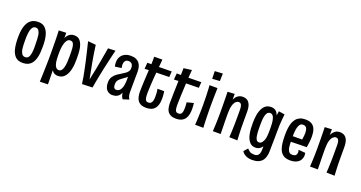

<svg xmlns="http://www.w3.org/2000/svg" viewBox="-44 -1447 4422 2354"><g transform="rotate(20 2167.0 -270.5)"><path d="M208 10Q149 10 116.5 -21Q84 -52 69 -103Q59 -138 55 -180Q51 -222 51 -269Q51 -300 53.5 -328.5Q56 -357 62 -383Q68 -409 77 -431Q95 -476 130.5 -502Q166 -528 223 -528Q277 -528 308.5 -499Q340 -470 356 -423Q367 -390 371.5 -349.5Q376 -309 376 -264Q376 -222 373 -183.5Q370 -145 361 -112Q351 -75 332 -47.5Q313 -20 283 -5Q253 10 208 10ZM215 -67Q244 -67 258 -87.5Q272 -108 277 -141Q280 -157 281 -174.5Q282 -192 282.5 -211Q283 -230 282 -250Q282 -286 280.5 -319.5Q279 -353 275 -379Q269 -413 255 -433Q241 -453 215 -453Q200 -453 189 -446Q178 -439 170 -425.5Q162 -412 157 -395Q152 -376 149 -353Q146 -330 145.5 -305Q145 -280 145 -254Q145 -235 145.5 -215.5Q146 -196 147.5 -178.5Q149 -161 151 -145Q157 -110 172 -88.5Q187 -67 215 -67Z M488 154Q489 140 490 113Q491 86 492 49Q493 12 494.5 -31.5Q496 -75 496.5 -120Q497 -165 497 -208Q497 -247 496.5 -292Q496 -337 495.5 -380.5Q495 -424 494 -459.5Q493 -495 491 -516L588 -520V-452Q597 -471 611.5 -488Q626 -505 646 -515Q666 -525 692 -525Q745 -525 771 -491Q797 -457 808 -404Q814 -373 816 -335.5Q818 -298 818 -259Q818 -227 815.5 -195Q813 -163 807 -134Q801 -105 791 -80Q774 -38 745 -13Q716 12 670 12Q650 12 634.5 6.5Q619 1 608.5 -9Q598 -19 590 -31L593 151ZM589 -217Q589 -171 595.5 -135Q602 -99 617.5 -78.5Q633 -58 657 -58Q678 -58 691.5 -74Q705 -90 712 -117Q720 -146 722.5 -183.5Q725 -221 725 -260Q725 -292 724.5 -320.5Q724 -349 722 -372Q719 -407 707 -428Q695 -449 667 -449Q641 -449 624 -425Q607 -401 598.5 -362Q590 -323 589 -275Z M875 -515 978 -505Q983 -469 987.5 -437Q992 -405 998 -367.5Q1004 -330 1014 -276Q1020 -246 1026 -213.5Q1032 -181 1039 -147.5Q1046 -114 1052 -79Q1057 -105 1062 -130Q1067 -155 1072.5 -179.5Q1078 -204 1082.5 -227Q1087 -250 1091 -273Q1099 -313 1104.5 -345.5Q1110 -378 1115 -406.5Q1120 -435 1125 -461.5Q1130 -488 1134 -516L1230 -520Q1226 -504 1219.5 -477Q1213 -450 1205 -415Q1197 -380 1188 -341Q1179 -302 1170 -261Q1159 -208 1150.5 -165.5Q1142 -123 1134.5 -83.5Q1127 -44 1120 0L984 5Q978 -41 971 -80.5Q964 -120 955 -163.5Q946 -207 934 -263Q923 -309 914.5 -347.5Q906 -386 898 -418Q890 -450 884 -474.5Q878 -499 875 -515Z M1517 10Q1505 -3 1498.5 -20.5Q1492 -38 1489 -60.5Q1486 -83 1485 -110Q1484 -137 1484 -169Q1484 -201 1484 -238Q1484 -257 1484 -275Q1484 -293 1484.5 -311.5Q1485 -330 1485 -348Q1485 -366 1485 -384Q1485 -412 1477 -427.5Q1469 -443 1455.5 -449.5Q1442 -456 1424 -456Q1395 -456 1381.5 -436.5Q1368 -417 1368 -389Q1368 -379 1369.5 -368Q1371 -357 1374 -346L1290 -334Q1286 -348 1284.5 -362Q1283 -376 1283 -389Q1283 -429 1300 -459.5Q1317 -490 1350 -508Q1383 -526 1430 -526Q1473 -526 1500.5 -513Q1528 -500 1544 -478Q1560 -456 1566.5 -427.5Q1573 -399 1573 -368Q1573 -329 1572.5 -297.5Q1572 -266 1572 -237Q1572 -208 1571.5 -177Q1571 -146 1571 -108Q1571 -78 1576.5 -56.5Q1582 -35 1595 -15ZM1379 5Q1346 5 1322.5 -11Q1299 -27 1287 -55Q1275 -83 1275 -121Q1275 -168 1295 -198Q1315 -228 1345 -249Q1375 -270 1405 -287Q1428 -300 1446 -314Q1464 -328 1474.5 -344.5Q1485 -361 1485 -384L1526 -367Q1524 -329 1509.5 -304.5Q1495 -280 1474 -262.5Q1453 -245 1428 -229Q1410 -217 1395 -203.5Q1380 -190 1371.5 -173.5Q1363 -157 1363 -132Q1363 -114 1366.5 -100.5Q1370 -87 1379 -79.5Q1388 -72 1403 -72Q1422 -72 1437 -82.5Q1452 -93 1462.5 -113.5Q1473 -134 1478.5 -165.5Q1484 -197 1484 -238L1523 -303Q1522 -247 1518 -199Q1514 -151 1504.5 -113.5Q1495 -76 1479.5 -49Q1464 -22 1439 -8.5Q1414 5 1379 5Z M1820 10Q1781 10 1754 -2Q1727 -14 1711.5 -36Q1696 -58 1689.5 -88Q1683 -118 1683 -155Q1683 -188 1685 -224Q1687 -260 1688 -299Q1691 -356 1693.5 -396Q1696 -436 1697.5 -464.5Q1699 -493 1700 -516Q1701 -539 1701.5 -561.5Q1702 -584 1701 -613L1808 -614Q1804 -568 1800 -522.5Q1796 -477 1792 -435.5Q1788 -394 1785.5 -357Q1783 -320 1781 -292Q1779 -255 1777.5 -223Q1776 -191 1776 -162Q1776 -130 1779.5 -107Q1783 -84 1793.5 -72Q1804 -60 1825 -60Q1847 -60 1859.5 -72.5Q1872 -85 1877 -106.5Q1882 -128 1882 -156Q1882 -173 1881.5 -190Q1881 -207 1879 -224.5Q1877 -242 1874 -258H1961Q1964 -241 1965.5 -225Q1967 -209 1968 -193.5Q1969 -178 1969 -163Q1969 -113 1955.5 -74Q1942 -35 1909.5 -12.5Q1877 10 1820 10ZM1641 -433 1648 -515Q1649 -515 1660 -515Q1671 -515 1687.5 -515Q1704 -515 1721 -514.5Q1738 -514 1751.5 -514Q1765 -514 1771 -514Q1789 -514 1813.5 -514.5Q1838 -515 1864 -515.5Q1890 -516 1913.5 -516Q1937 -516 1951 -516.5Q1965 -517 1965 -517L1960 -442Q1960 -442 1948 -442Q1936 -442 1916.5 -441.5Q1897 -441 1873.5 -440.5Q1850 -440 1828 -439.5Q1806 -439 1788 -439Q1766 -439 1740.5 -438Q1715 -437 1692.5 -436Q1670 -435 1655.5 -434Q1641 -433 1641 -433Z M2209 10Q2170 10 2144 -1.5Q2118 -13 2103 -34Q2088 -55 2082 -84Q2076 -113 2076 -149Q2076 -167 2076.5 -187.5Q2077 -208 2077.5 -231.5Q2078 -255 2078 -280Q2079 -312 2080 -344.5Q2081 -377 2082 -409Q2083 -441 2084 -473.5Q2085 -506 2086 -539Q2087 -572 2087 -604L2192 -618Q2188 -580 2185.5 -537Q2183 -494 2180.5 -448.5Q2178 -403 2176 -357.5Q2174 -312 2172 -269Q2171 -234 2170 -204.5Q2169 -175 2169 -154Q2169 -124 2172.5 -103Q2176 -82 2186 -71Q2196 -60 2215 -60Q2240 -60 2251.5 -72.5Q2263 -85 2266.5 -107Q2270 -129 2270 -157Q2270 -167 2269.5 -178Q2269 -189 2268 -200.5Q2267 -212 2266 -224L2353 -246Q2355 -225 2356.5 -205.5Q2358 -186 2358 -168Q2358 -112 2343.5 -72.5Q2329 -33 2296 -11.5Q2263 10 2209 10ZM2024 -433 2031 -515Q2033 -515 2050 -515Q2067 -515 2089.5 -514.5Q2112 -514 2131.5 -514Q2151 -514 2158 -514Q2174 -514 2197.5 -514.5Q2221 -515 2248.5 -515.5Q2276 -516 2302.5 -516.5Q2329 -517 2351 -517L2346 -442Q2331 -442 2313.5 -441.5Q2296 -441 2277 -441Q2258 -441 2239.5 -440.5Q2221 -440 2204 -439.5Q2187 -439 2175 -439Q2154 -439 2126 -437.5Q2098 -436 2071 -435Q2044 -434 2024 -433Z M2566 0 2458 -1Q2459 -13 2460.5 -38Q2462 -63 2463.5 -97.5Q2465 -132 2466 -175Q2467 -218 2467 -267Q2467 -334 2465 -387Q2463 -440 2461 -473.5Q2459 -507 2458 -517H2562Q2562 -509 2561 -474.5Q2560 -440 2559 -386.5Q2558 -333 2558 -266Q2558 -219 2559 -177Q2560 -135 2561 -100Q2562 -65 2563.5 -39.5Q2565 -14 2566 0ZM2560 -608 2462 -602 2459 -701 2563 -707Z M3010 2 2904 -1Q2906 -23 2907 -46Q2908 -69 2909 -96.5Q2910 -124 2911 -158Q2912 -192 2912 -237Q2912 -253 2912 -271Q2912 -289 2912 -310.5Q2912 -332 2912 -358Q2912 -390 2907 -409.5Q2902 -429 2892 -437.5Q2882 -446 2866 -446Q2849 -446 2830.5 -430.5Q2812 -415 2799.5 -376Q2787 -337 2787 -267L2747 -234Q2747 -275 2751 -315.5Q2755 -356 2764.5 -393.5Q2774 -431 2790.5 -460Q2807 -489 2832 -506Q2857 -523 2892 -523Q2924 -523 2949 -508.5Q2974 -494 2988.5 -459.5Q3003 -425 3003 -365Q3003 -329 3003 -309.5Q3003 -290 3003 -276.5Q3003 -263 3003 -243Q3003 -194 3003.5 -158Q3004 -122 3005.5 -95Q3007 -68 3008 -45Q3009 -22 3010 2ZM2689 -1Q2690 -25 2691.5 -47.5Q2693 -70 2694 -97Q2695 -124 2696 -160Q2697 -196 2697 -247Q2697 -317 2696 -374.5Q2695 -432 2694.5 -469.5Q2694 -507 2693 -517L2785 -522Q2785 -504 2784.5 -466Q2784 -428 2785 -376.5Q2786 -325 2787 -267Q2787 -198 2788 -151Q2789 -104 2790 -69.5Q2791 -35 2791 -1Z M3261 166Q3228 166 3201.5 158Q3175 150 3155.5 135.5Q3136 121 3124 101L3169 50Q3188 73 3208.5 84.5Q3229 96 3265 96Q3287 96 3302 87.5Q3317 79 3326 58.5Q3335 38 3335 2Q3335 -8 3335.5 -18.5Q3336 -29 3336 -39Q3321 -17 3299.5 -3.5Q3278 10 3247 10Q3203 10 3177 -16Q3151 -42 3136 -84Q3128 -108 3123 -137Q3118 -166 3116.5 -197.5Q3115 -229 3115 -262Q3115 -291 3117 -318.5Q3119 -346 3123.5 -372Q3128 -398 3136 -419Q3151 -467 3181.5 -495.5Q3212 -524 3262 -524Q3296 -524 3319.5 -507.5Q3343 -491 3358 -451Q3360 -465 3362.5 -479Q3365 -493 3367 -507L3445 -495Q3442 -464 3438.5 -428.5Q3435 -393 3433 -353Q3431 -313 3431 -266Q3431 -215 3430.5 -178Q3430 -141 3429.5 -114Q3429 -87 3428.5 -64Q3428 -41 3428 -16Q3428 26 3419 60Q3410 94 3390 117.5Q3370 141 3338.5 153.5Q3307 166 3261 166ZM3266 -65Q3279 -65 3288.5 -70.5Q3298 -76 3306 -86Q3314 -96 3320 -109Q3329 -129 3333 -147.5Q3337 -166 3338 -188.5Q3339 -211 3340 -242Q3340 -269 3339.5 -292.5Q3339 -316 3338 -335Q3337 -354 3334 -370.5Q3331 -387 3326 -403Q3322 -418 3314.5 -428.5Q3307 -439 3298 -445Q3289 -451 3276 -451Q3251 -451 3237 -432Q3223 -413 3217 -382Q3212 -357 3210.5 -326.5Q3209 -296 3209 -263Q3209 -237 3209.5 -213Q3210 -189 3211.5 -167.5Q3213 -146 3217 -128Q3220 -108 3226.5 -94Q3233 -80 3242.5 -72.5Q3252 -65 3266 -65Z M3700 12Q3641 12 3607.5 -13Q3574 -38 3558 -82Q3545 -118 3540.5 -164Q3536 -210 3536 -264Q3536 -309 3541 -348Q3546 -387 3557 -419Q3569 -452 3588.5 -475.5Q3608 -499 3637.5 -512Q3667 -525 3708 -525Q3763 -525 3794.5 -504Q3826 -483 3839.5 -444Q3853 -405 3853 -352Q3853 -330 3851 -307.5Q3849 -285 3846 -261Q3843 -237 3838 -210L3752 -268Q3754 -287 3756.5 -304Q3759 -321 3760.5 -337.5Q3762 -354 3762 -368Q3762 -408 3749 -431Q3736 -454 3703 -454Q3675 -454 3660 -432.5Q3645 -411 3638 -373Q3636 -358 3634 -341Q3632 -324 3631.5 -306Q3631 -288 3631 -270Q3631 -240 3631.5 -214Q3632 -188 3633.5 -165.5Q3635 -143 3638 -125Q3645 -95 3659.5 -78.5Q3674 -62 3703 -62Q3734 -62 3747.5 -76.5Q3761 -91 3761 -113Q3761 -121 3759.5 -129Q3758 -137 3755 -146L3844 -139Q3846 -132 3847 -123.5Q3848 -115 3848 -107Q3848 -74 3831.5 -46.5Q3815 -19 3782 -3.5Q3749 12 3700 12ZM3567 -203 3565 -278 3827 -280 3838 -210Q3838 -210 3820 -210Q3802 -210 3773 -209.5Q3744 -209 3708 -208Q3672 -207 3635 -206Q3598 -205 3567 -203Z M4278 2 4172 -1Q4174 -23 4175 -46Q4176 -69 4177 -96.5Q4178 -124 4179 -158Q4180 -192 4180 -237Q4180 -253 4180 -271Q4180 -289 4180 -310.5Q4180 -332 4180 -358Q4180 -390 4175 -409.5Q4170 -429 4160 -437.5Q4150 -446 4134 -446Q4117 -446 4098.5 -430.5Q4080 -415 4067.5 -376Q4055 -337 4055 -267L4015 -234Q4015 -275 4019 -315.5Q4023 -356 4032.5 -393.5Q4042 -431 4058.5 -460Q4075 -489 4100 -506Q4125 -523 4160 -523Q4192 -523 4217 -508.5Q4242 -494 4256.5 -459.5Q4271 -425 4271 -365Q4271 -329 4271 -309.5Q4271 -290 4271 -276.5Q4271 -263 4271 -243Q4271 -194 4271.5 -158Q4272 -122 4273.5 -95Q4275 -68 4276 -45Q4277 -22 4278 2ZM3957 -1Q3958 -25 3959.5 -47.5Q3961 -70 3962 -97Q3963 -124 3964 -160Q3965 -196 3965 -247Q3965 -317 3964 -374.5Q3963 -432 3962.5 -469.5Q3962 -507 3961 -517L4053 -522Q4053 -504 4052.5 -466Q4052 -428 4053 -376.5Q4054 -325 4055 -267Q4055 -198 4056 -151Q4057 -104 4058 -69.5Q4059 -35 4059 -1Z"/></g></svg>

Font: Truculenta SemiBold
Style: Regular
Weight: 600
Version: Version 1.002